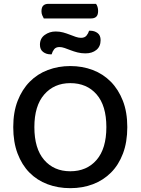

<svg xmlns="http://www.w3.org/2000/svg" viewBox="-20 -966 733 1000"><path d="M208 -870Q204 -877 200 -886.5Q196 -896 196 -907Q196 -928 205.5 -937Q215 -946 232 -946H480Q485 -940 488 -930Q491 -920 491 -909Q491 -888 481.5 -879Q472 -870 455 -870ZM270 -802Q291 -802 309 -797Q327 -792 343.5 -785.5Q360 -779 374.5 -774Q389 -769 402 -769Q421 -769 430.5 -780.5Q440 -792 444 -806H450Q472 -806 488 -794Q504 -782 504 -757Q504 -724 482 -706Q460 -688 425 -688Q403 -688 383.5 -693Q364 -698 347.5 -704.5Q331 -711 316.5 -716Q302 -721 290 -721Q271 -721 262 -709.5Q253 -698 249 -683H243Q221 -683 204.5 -695.5Q188 -708 188 -733Q188 -766 213 -784Q238 -802 270 -802ZM643 -304Q643 -226 620.5 -166.5Q598 -107 558 -67Q518 -27 464 -6.5Q410 14 346 14Q282 14 227.5 -6.5Q173 -27 133.5 -67Q94 -107 71.5 -166.5Q49 -226 49 -304Q49 -382 72 -441Q95 -500 135 -540.5Q175 -581 229.5 -601.5Q284 -622 346 -622Q409 -622 463 -601.5Q517 -581 557 -540.5Q597 -500 620 -441Q643 -382 643 -304ZM534 -304Q534 -416 483 -474.5Q432 -533 346 -533Q262 -533 210.5 -474Q159 -415 159 -304Q159 -192 210 -133Q261 -74 346 -74Q432 -74 483 -133Q534 -192 534 -304Z"/></svg>

Font: Baloo Thambi 2 Medium
Style: Regular
Weight: 500
Designer: Aadarsh Rajan and Ek Type
Foundry: Ek Type
Version: Version 1.640;hotconv 1.0.111;makeotfexe 2.5.65597; ttfautoh